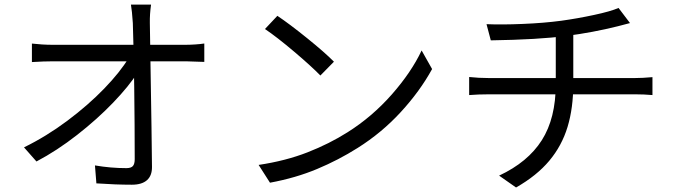

<svg xmlns="http://www.w3.org/2000/svg" viewBox="-20 -784 2970 843"><path d="M637.9 -683 641 -487.7Q646.2 -182.4 647.3 -51Q647.7 -12.9 625.4 7Q603 27 559.2 27Q488.2 27 403.2 21.1L396.9 -57.7Q466.1 -45.8 535 -45.8Q555.3 -45.8 563.4 -54.9Q571.5 -64.1 571.5 -85Q571.5 -231.6 569.3 -401.7Q567 -571.9 563.2 -683Q559.6 -737.1 554.9 -763.7H643.2Q637.2 -721.1 637.9 -683ZM209.6 -587.3H794.3Q813.8 -587.3 836.7 -588.8Q859.6 -590.3 877 -593V-512.2Q828.6 -514.4 797 -514.8H211.1Q172.9 -514.8 120.1 -511.5V-592.7Q140.4 -590.3 164.4 -588.8Q188.5 -587.3 209.6 -587.3ZM544.9 -529.2 583 -529.4 584 -465.1Q546.4 -405.9 476.8 -333.4Q407.2 -260.9 318.8 -191.8Q230.5 -122.7 140.1 -75L85.4 -137Q184.1 -185.3 275.9 -254Q367.7 -322.8 437.5 -395Q507.3 -467.3 544.9 -529.2Z M1446.2 -513.1 1386.7 -452.5Q1345.8 -494.3 1270.4 -558.1Q1194.9 -621.9 1143.4 -656.6L1197.8 -714.5Q1250.4 -679.4 1328.1 -616.7Q1405.8 -554 1446.2 -513.1ZM1506.3 -203.5Q1613.8 -271.2 1700 -369Q1786.1 -466.8 1831.2 -562.4L1877.2 -480.8Q1823.5 -383.1 1739.7 -292Q1656 -200.9 1550.4 -134.5Q1466.2 -81.3 1372.4 -42.1Q1278.7 -2.8 1165.4 18.2L1115.5 -59.9Q1234 -77.6 1330 -115.1Q1426 -152.6 1506.3 -203.5Z M2444.1 -692.9Q2514.2 -702.5 2587.8 -718.3Q2661.5 -734 2695.8 -749.1L2746.1 -682.7L2692.1 -668.6Q2582.4 -641.2 2465.9 -626.2Q2343.8 -609.9 2134.9 -606.8L2116.1 -677.9Q2180.8 -675 2274.4 -678.9Q2367.9 -682.7 2444.1 -692.9ZM2420.2 -414.8V-637L2497.1 -647.5V-415.9Q2497.1 -309.8 2472 -227.1Q2447 -144.3 2391.9 -78.4Q2336.8 -12.6 2245.8 39.2L2171.4 -12.9Q2297.9 -72.1 2359 -168.5Q2420.2 -264.9 2420.2 -414.8ZM2125.4 -441.3H2767.7Q2801.1 -441.3 2844.7 -445.3V-366.6Q2807.5 -369.9 2769.4 -369.9H2127Q2079.8 -369.9 2039.9 -366.6V-445.9Q2082.6 -441.3 2125.4 -441.3Z"/></svg>

Font: Min Sans VF VF
Style: Regular
Weight: 400
Designer: Jinseong-Kim, NotoSansCJK, Nunito
Foundry: Jinseong-Kim
Version: Version 1.420;Glyphs 3.1.2 (3151)